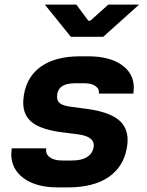

<svg xmlns="http://www.w3.org/2000/svg" viewBox="-20 -805 640 835"><path d="M231 10Q138 10 83.5 -29.5Q29 -69 29 -135Q29 -142 31 -160H181Q177 -136 196 -121.5Q215 -107 250 -107H294Q335 -107 358.5 -122Q382 -137 387 -164L388 -173Q388 -212 318 -221L255 -229Q164 -240 122.5 -270.5Q81 -301 81 -359Q81 -374 84 -392Q97 -473 159.5 -516.5Q222 -560 327 -560H365Q456 -560 509 -523Q562 -486 562 -423Q562 -416 560 -398H410Q413 -418 395.5 -430.5Q378 -443 346 -443H308Q267 -443 247.5 -428Q228 -413 228 -383Q228 -365 242 -355Q256 -345 286 -341L354 -332Q447 -320 491 -287.5Q535 -255 535 -195Q535 -181 532 -164Q518 -80 452.5 -35Q387 10 275 10ZM429 -645H288L175 -785H312L364 -715H373L451 -785H585Z"/></svg>

Font: JetBrains Mono Extra Bold
Style: Italic
Weight: 800
Italic angle: -9°
Monospace: yes
Designer: Philipp Nurullin, Konstantin Bulenkov
Foundry: JetBrains
Version: 2.002